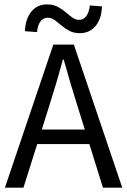

<svg xmlns="http://www.w3.org/2000/svg" viewBox="-20 -861 584 881"><path d="M2.6 0 224.7 -656.3H318.9L540.9 0H452.4L338 -366.6Q320.3 -421.8 304.2 -476.5Q288.1 -531.1 272.3 -587.7H268.3Q253.2 -531.1 237.1 -476.5Q221 -421.8 203.3 -366.6L87.6 0ZM119.4 -199.9V-266.6H421.6V-199.9ZM346.1 -708.8Q318.2 -708.8 298 -719.6Q277.8 -730.4 261.8 -744.2Q245.8 -758 231 -768.9Q216.1 -779.7 198.2 -779.7Q179.2 -779.7 166 -762.9Q152.8 -746 149.8 -713.7L94.1 -717.9Q97.2 -775.6 124.2 -808.2Q151.1 -840.8 196 -840.8Q223.9 -840.8 244.4 -830Q264.9 -819.1 280.9 -805.4Q296.9 -791.6 311.6 -780.7Q326.3 -769.9 343.9 -769.9Q362.8 -769.9 375.8 -786.9Q388.7 -803.9 392.3 -835.9L448 -831.7Q445.9 -774.3 418.4 -741.5Q391 -708.8 346.1 -708.8Z"/></svg>

Font: Source Sans 3 Variable
Style: Regular
Weight: 200
Designer: Paul D. Hunt
Foundry: Adobe Systems Incorporated
Version: Version 3.026